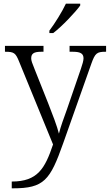

<svg xmlns="http://www.w3.org/2000/svg" viewBox="-20 -786 598 1046"><path d="M249 -619V-606H270C318 -642 392 -721 417 -756V-766H339C318 -721 278 -657 249 -619ZM44 203V240H50C220 240 253 196 324 -5L478 -440C498 -496 508 -504 554 -504H558V-536H359V-504H378C420 -504 435 -493 435 -468C435 -456 429 -435 421 -412L345 -191C327 -141 311 -98 301 -58C292 -96 264 -169 243 -222L169 -408C155 -442 150 -456 150 -468C150 -493 163 -504 204 -504H217V-536H7V-504H10C56 -504 65 -497 83 -453L269 1C225 132 185 203 44 203Z"/></svg>

Font: Noto Serif Tamil Light
Style: Italic
Weight: 300
Italic angle: -12°
Designer: Indian Type Foundry, Tom Grace, and the Monotype Design Team
Foundry: Monotype Imaging Inc.
Version: Version 2.003